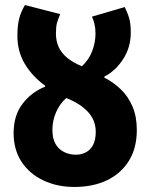

<svg xmlns="http://www.w3.org/2000/svg" viewBox="-20 -730 597 762"><path d="M281 -116Q303 -116 321 -125.5Q339 -135 349.5 -155Q360 -175 360 -207Q360 -236 347.5 -260Q335 -284 309 -304.5Q283 -325 243 -341Q217 -318 202.5 -284.5Q188 -251 188 -215Q188 -180 200.5 -158.5Q213 -137 234.5 -126.5Q256 -116 281 -116ZM275 12Q207 12 152 -14Q97 -40 65.5 -88Q34 -136 34 -202Q34 -271 69 -317.5Q104 -364 159 -386V-390Q109 -426 79 -475.5Q49 -525 49 -588Q49 -630 56.5 -657.5Q64 -685 79 -710L219 -674Q210 -653 206 -638.5Q202 -624 202 -597Q202 -566 213.5 -542Q225 -518 248 -499.5Q271 -481 305 -467Q333 -493 346 -527.5Q359 -562 359 -597Q359 -618 355 -634.5Q351 -651 345 -664L475 -702Q490 -671 494.5 -650.5Q499 -630 499 -600Q499 -542 468.5 -495Q438 -448 394 -426V-422Q431 -403 460 -375Q489 -347 506 -307Q523 -267 523 -214Q523 -143 492 -92.5Q461 -42 405.5 -15Q350 12 275 12Z"/></svg>

Font: Source Sans 3 ExtraLight ExtraBold
Style: Regular
Weight: 800
Version: Version 3.052;hotconv 1.1.0;makeotfexe 2.6.0